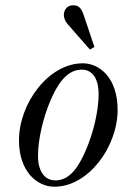

<svg xmlns="http://www.w3.org/2000/svg" viewBox="-20 -696 502 728"><path d="M222 -640C222 -629 227 -615 236 -605L321 -508L338 -518L298 -637C289 -664 279 -676 258 -676C228 -676 222 -650 222 -640ZM124 -104C124 -168 144 -251 171 -314C195 -370 230 -432 290 -432C334 -432 354 -392 354 -340C354 -276 334 -193 307 -130C283 -74 250 -12 190 -12C146 -12 124 -52 124 -104ZM52 -164C52 -44 122 12 186 12C316 12 426 -140 426 -280C426 -400 358 -456 294 -456C164 -456 52 -304 52 -164Z"/></svg>

Font: Old Standard
Style: Italic
Weight: 400
Italic angle: -15.2°
Designer: Alexey Kryukov <alexios@thessalonica.org.ru>
Version: Version 2.0